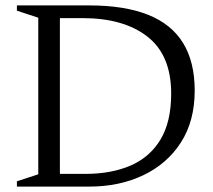

<svg xmlns="http://www.w3.org/2000/svg" viewBox="-20 -690 788 710"><path d="M613 -344Q613 -486 525.2 -554.5Q437.5 -623 285 -623H151.5V-670H309.5Q440.5 -670 527.2 -635.5Q614 -601 657 -531Q700 -461 700 -355Q700 -242.5 649 -163.2Q598 -84 509.8 -42Q421.5 0 310.5 0H151.5V-47H296Q391 -47 462.2 -77.5Q533.5 -108 573.2 -173.5Q613 -239 613 -344ZM42.5 0V-19.5L121.5 -45.5V-624.5L42.5 -650.5V-670H201.5V0Z"/></svg>

Font: Newsreader 16pt
Style: Regular
Weight: 400
Designer: Hugues Gentile
Foundry: Production Type
Version: Version 1.003